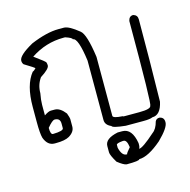

<svg xmlns="http://www.w3.org/2000/svg" viewBox="-99 -587 853 860"><g transform="rotate(-15 327.0 -157.0)"><path d="M245.6 -488.8H271Q293.9 -488.8 339.4 -451.7Q363.3 -433.1 378.4 -324.7V-51.3Q378.4 -40 423.3 -37.6Q423.3 -35.6 431.2 -35.6H499.5Q554.2 -35.6 554.2 -51.3Q562 -51.3 562 -441.9Q566.4 -463.4 585.4 -463.4Q605 -458 605 -438Q605 -252.9 601.1 -57.1Q588.4 1.5 550.3 1.5Q538.6 7.3 507.3 7.3H425.3Q364.7 1 362.8 -8.3Q335.4 -20 335.4 -43.5V-318.8Q320.8 -428.2 296.4 -428.2Q296.4 -435.5 265.1 -445.8H257.3Q175.3 -445.8 105 -398.9Q155.8 -362.3 155.8 -357.9Q157.7 -350.1 157.7 -344.2Q157.7 -328.6 114.7 -301.3Q93.3 -271.5 93.3 -232.9Q87.4 -201.7 87.4 -180.2V-131.3Q107.4 -145 118.7 -145H136.2Q161.1 -145 185.1 -113.8Q192.9 -92.3 192.9 -86.4V-51.3Q192.9 -26.9 165.5 -10.3Q145.5 1.5 103 1.5H97.2Q64.5 1.5 50.3 -37.6Q44.4 -58.6 44.4 -111.8V-182.1Q44.4 -284.2 85.4 -334.5Q91.8 -336.4 101.1 -346.2Q101.1 -349.1 54.2 -377.4Q48.3 -384.8 48.3 -395Q48.3 -419.4 116.7 -457.5Q191.4 -488.8 245.6 -488.8ZM89.4 -72.8Q89.4 -41.5 101.1 -41.5Q149.9 -42.5 149.9 -55.2V-76.7Q149.9 -102.1 124.5 -102.1Q113.3 -102.1 89.4 -72.8ZM579.6 11.2Q601.1 14.6 601.1 36.6V38.6Q601.1 63 550.3 112.8Q486.8 167.5 444.8 167.5Q444.8 175.3 384.3 175.3Q371.1 173.8 343.3 151.9Q321.8 115.7 321.8 103V73.7Q321.8 39.6 382.3 26.9H403.8Q448.7 26.9 460.4 97.2V106.9Q460.4 115.2 456.5 122.6Q473.6 122.6 532.7 69.8Q551.3 56.6 560.1 22.9Q565.9 11.2 579.6 11.2ZM364.7 79.6V93.3Q374 132.3 396 132.3H397.9Q397.9 127 417.5 105V103Q413.1 69.8 397.9 69.8H394Q364.7 72.3 364.7 79.6Z"/></g></svg>

Font: CEF Fonts CJK
Style: Regular
Weight: 400
Designer: PartyBoss (派对大魔王)
Version: Release 2.25